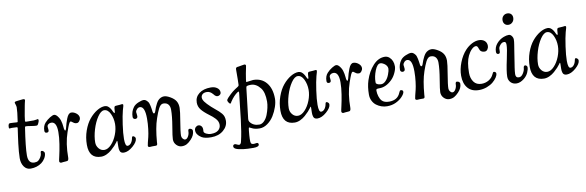

<svg xmlns="http://www.w3.org/2000/svg" viewBox="-53 -1084 5253 1720"><g transform="rotate(-10 2573.5 -224.0)"><path d="M131.8 -114.3Q131.8 -39.6 188 -39.6Q209.5 -39.6 222.7 -48.8Q236.3 -59.1 247.1 -77.9Q257.8 -96.7 257.8 -110.8Q257.8 -130.9 267.1 -130.9Q278.3 -130.9 286.1 -122.6Q293.9 -114.3 293.9 -107.4Q293.9 -84 279.8 -60.5Q265.6 -37.1 246.1 -22.9Q203.1 8.3 145.5 8.3Q108.4 8.3 86.2 -22.5Q64 -53.2 64 -100.1Q64 -124.5 66.9 -160.6Q69.8 -196.8 74.2 -231.7Q78.6 -266.6 83 -297.6Q87.4 -328.6 90.3 -348.9Q93.3 -369.1 93.3 -370.1Q93.3 -377.9 87.9 -378.4Q66.9 -380.4 42.5 -380.4Q34.2 -380.4 28.3 -379.4Q22.5 -378.4 21.5 -378.4Q15.1 -378.4 15.1 -390.6Q15.1 -407.7 21.5 -419.9Q24.4 -424.8 36.6 -424.8Q44.9 -424.8 59.6 -423.8Q74.2 -422.9 85.7 -422.1Q97.2 -421.4 98.1 -421.4Q102.1 -421.4 103.5 -429.2Q103.5 -430.2 103.5 -430.7Q116.7 -518.1 116.7 -554.2Q116.7 -565.9 111.6 -579.8Q106.4 -593.8 106.4 -596.7Q106.4 -602.5 111.1 -605.5Q115.7 -608.4 131.3 -609.9Q137.7 -610.4 157 -613Q176.3 -615.7 184.6 -615.7Q201.2 -615.7 201.2 -605Q201.2 -604 199.5 -597.2Q197.8 -590.3 194.8 -578.1Q191.9 -565.9 189.9 -554.2Q168.5 -440.9 168.5 -423.3Q168.5 -415.5 170.4 -414.3Q172.4 -413.1 181.2 -412.6Q226.6 -411.1 247.6 -412.1Q264.6 -413.1 272.5 -415.3Q280.3 -417.5 281.7 -417.5Q290 -417.5 290 -406.7Q290 -399.9 286.6 -391.1Q284.2 -382.8 279.8 -375.5Q275.4 -366.7 271.7 -364.3Q268.1 -361.8 259.3 -361.8Q245.6 -361.8 212.9 -367.2Q180.2 -372.6 168.5 -372.6Q162.6 -372.6 161.1 -371.1Q159.7 -369.6 158.7 -363.8Q131.8 -188.5 131.8 -114.3Z M588.9 -423.3Q612.3 -423.3 635 -405.3Q657.7 -387.2 657.7 -362.8Q657.7 -349.6 646.7 -335.4Q635.7 -321.3 623 -321.3Q608.9 -321.3 598.9 -327.1Q588.9 -333 582 -339.1Q575.2 -345.2 569.8 -345.2Q561.5 -345.2 552.5 -325.2Q543.5 -305.2 526.4 -255.9Q492.7 -159.2 492.7 -29.3Q492.7 -16.1 487.5 -8.1Q482.4 0 466.3 -0.5Q456.1 -1 441.9 1.2Q427.7 3.4 424.8 3.4Q417 3.9 412.1 -0.7Q407.2 -5.4 407.2 -12.2Q407.2 -19.5 417 -61.3Q426.8 -103 436.3 -162.6Q445.8 -222.2 445.8 -272Q445.8 -365.2 396.5 -365.2Q381.3 -365.2 370.4 -356.4Q359.4 -347.7 359.4 -335Q359.4 -328.1 360.8 -319.1Q362.3 -310.1 362.3 -304.2Q362.3 -283.7 342.8 -283.7Q323.7 -283.7 323.7 -303.7Q323.7 -348.1 348.6 -375.5Q369.1 -397.9 395 -413.8Q420.9 -429.7 434.1 -429.7Q453.1 -429.7 474.1 -396.5Q481.9 -384.8 487.3 -367.7Q492.7 -350.6 494.4 -338.6Q496.1 -326.7 498 -310.1Q500 -293.5 500 -292Q502.9 -273.9 510.3 -273.9Q513.2 -273.9 519 -291Q526.4 -320.3 531.2 -337.2Q536.1 -354 545.2 -377.2Q554.2 -400.4 564.9 -411.9Q575.7 -423.3 588.9 -423.3Z M1119.1 -94.2Q1119.1 -63.5 1075.7 -25.6Q1032.2 12.2 992.7 12.2Q978.5 12.2 969.5 6.6Q960.4 1 957 -9.5Q953.6 -20 952.6 -27.6Q951.7 -35.2 951.7 -46.9Q951.7 -55.2 952.1 -72Q952.6 -88.9 952.6 -92.8Q952.6 -102.5 949.2 -102.5Q948.2 -102.5 947.3 -101.1Q946.3 -99.6 944.6 -96.7Q942.9 -93.8 941.4 -91.8Q931.2 -77.6 917.5 -62.7Q903.8 -47.9 882.8 -29.3Q861.8 -10.7 836.4 1Q811 12.7 786.6 12.7Q677.2 12.7 677.2 -113.8Q677.2 -181.2 698.7 -241.7Q720.2 -302.2 752.9 -341.8Q785.6 -381.3 823.7 -404.5Q861.8 -427.7 896.5 -427.7Q903.3 -427.7 909.9 -425.3Q916.5 -422.9 921.4 -419.9Q926.3 -417 931.6 -411.1Q937 -405.3 940.2 -401.4Q943.4 -397.5 947.8 -389.9Q952.1 -382.3 953.4 -379.6Q954.6 -377 958 -369.1L961.9 -361.8Q965.3 -355.5 966.8 -353.8Q968.3 -352.1 970.7 -352.1Q976.6 -352.1 976.6 -382.3Q977.1 -398.9 980.5 -406.2Q983.9 -413.6 992.7 -413.6Q1010.7 -413.6 1029.8 -416Q1048.8 -418.5 1050.3 -418.5Q1060.5 -418.5 1060.5 -410.2Q1060.5 -405.3 1059.3 -399.9Q1058.1 -394.5 1054.7 -383.8Q1051.3 -373 1048.8 -363.3Q1036.6 -317.4 1025.1 -237.5Q1013.7 -157.7 1013.7 -107.9Q1013.7 -42 1035.6 -42Q1053.7 -42 1067.6 -59.6Q1081.5 -77.1 1086.4 -106Q1088.4 -118.2 1097.2 -118.2Q1104 -118.2 1112.8 -109.4Q1119.1 -103 1119.1 -94.2ZM882.3 -392.6Q853.5 -392.6 823 -347.4Q792.5 -302.2 773.4 -238.8Q754.4 -175.3 754.4 -121.6Q754.4 -90.3 774.7 -66.2Q794.9 -42 825.2 -42Q856.9 -42 888.4 -75.2Q919.9 -108.4 939.2 -158.2Q958.5 -208 958.5 -254.9Q958.5 -306.2 937.7 -349.4Q917 -392.6 882.3 -392.6Z M1432.6 -421.9Q1455.6 -421.9 1489.5 -402.1Q1523.4 -382.3 1538.1 -357.9Q1553.2 -333 1553.2 -296.4Q1553.2 -265.6 1537.6 -173.8Q1522 -82 1522 -48.3Q1522 -32.7 1532 -20.5Q1542 -8.3 1553.7 -8.3Q1569.3 -8.3 1581.5 -29.5Q1593.8 -50.8 1593.8 -73.2Q1593.8 -96.2 1607.4 -96.2Q1611.8 -96.2 1617.7 -94.2Q1625 -91.8 1629.9 -86.2Q1634.8 -80.6 1634.8 -73.2Q1634.8 -33.7 1600.6 2.4Q1579.6 24.9 1560.1 35.6Q1540.5 46.4 1514.6 46.4Q1487.3 46.4 1465.8 24.7Q1444.3 2.9 1444.3 -28.3Q1444.3 -52.2 1459.7 -142.8Q1475.1 -233.4 1475.1 -293.5Q1475.1 -323.7 1460.2 -341.8Q1445.3 -359.9 1415 -359.9Q1402.3 -359.9 1391.4 -350.3Q1380.4 -340.8 1370.8 -321.5Q1361.3 -302.2 1355 -285.9Q1348.6 -269.5 1339.4 -243.2Q1337.9 -238.3 1336.9 -235.8Q1310.5 -160.2 1299.8 -29.3Q1299.8 -27.3 1299.6 -22.5Q1299.3 -17.6 1299.1 -15.1Q1298.8 -12.7 1298.1 -9Q1297.4 -5.4 1295.9 -3.7Q1294.4 -2 1291.7 -0.5Q1289.1 1 1285.6 1H1254.4Q1249 1 1241.2 1.7Q1233.4 2.4 1231.9 2.4Q1213.4 2.4 1213.4 -10.7Q1213.4 -17.6 1219 -39.3Q1224.6 -61 1231.2 -87.6Q1237.8 -114.3 1243.4 -159.4Q1249 -204.6 1249 -252Q1249 -364.3 1202.1 -364.3Q1187.5 -364.3 1175.3 -351.3Q1163.1 -338.4 1163.1 -325.2Q1163.1 -319.3 1165 -310.3Q1167 -301.3 1167 -289.1Q1167 -278.3 1161.1 -272.7Q1155.3 -267.1 1146.5 -267.1Q1136.7 -267.1 1130.4 -272.9Q1124 -278.8 1124 -288.6Q1124 -338.4 1152.3 -375.5Q1167.5 -395.5 1198 -408.4Q1228.5 -421.4 1247.6 -421.4Q1267.1 -421.4 1285.6 -396.5Q1290 -391.1 1293.5 -381.3Q1296.9 -371.6 1299.6 -358.9Q1302.2 -346.2 1303.7 -337.2Q1305.2 -328.1 1306.9 -315.4Q1308.6 -302.7 1308.6 -301.8Q1311 -287.1 1318.8 -287.1Q1327.1 -287.1 1331.5 -300.8Q1338.9 -323.2 1344.7 -337.9Q1350.6 -352.5 1359.9 -370.1Q1369.1 -387.7 1378.7 -397.7Q1388.2 -407.7 1402.1 -414.8Q1416 -421.9 1432.6 -421.9Z M1727.5 -68.8Q1727.5 -66.4 1727.1 -61Q1726.6 -55.7 1726.6 -51.3Q1726.6 -38.6 1747.1 -28.1Q1767.6 -17.6 1790 -17.6Q1835.9 -17.6 1857.9 -37.1Q1879.9 -56.6 1879.9 -85.9Q1879.9 -101.6 1873.5 -116Q1867.2 -130.4 1854.5 -143.8Q1841.8 -157.2 1831.3 -166Q1820.8 -174.8 1803.7 -187.5Q1755.4 -223.6 1733.9 -251.7Q1712.4 -279.8 1712.4 -315.4Q1712.4 -365.7 1752 -396.7Q1791.5 -427.7 1858.4 -427.7Q1893.6 -427.7 1916 -411.4Q1938.5 -395 1938.5 -370.1Q1938.5 -356.4 1928.5 -348.4Q1918.5 -340.3 1907.7 -340.3Q1899.4 -340.3 1893.1 -343.8Q1886.7 -347.2 1883.1 -350.8Q1879.4 -354.5 1870.6 -365.2Q1846.7 -393.6 1817.4 -393.6Q1791 -393.6 1777.6 -381.6Q1764.2 -369.6 1764.2 -351.6Q1764.2 -334.5 1779.5 -313Q1794.9 -291.5 1832 -257.3Q1844.7 -245.6 1865.2 -228.8Q1885.7 -211.9 1896.5 -202.1Q1907.2 -192.4 1919.2 -178.2Q1931.2 -164.1 1936.3 -147.9Q1941.4 -131.8 1941.4 -111.8Q1941.4 -61 1898.2 -24.2Q1855 12.7 1786.6 12.7Q1728.5 12.7 1700.2 -4.9Q1654.3 -33.2 1654.3 -72.3Q1654.3 -89.8 1665.8 -101.1Q1677.2 -112.3 1690.9 -112.3Q1706.1 -112.3 1716.8 -100.6Q1727.5 -88.9 1727.5 -68.8Z M2074.7 -97.2 2100.6 -327.1Q2102.5 -339.8 2100.8 -345.2Q2099.1 -350.6 2090.8 -345.7Q2052.7 -320.3 2020 -271Q2019 -269.5 2016.4 -264.4Q2013.7 -259.3 2011.7 -257.1Q2009.8 -254.9 2007.3 -254.9Q2000.5 -254.9 1992.7 -267.6Q1984.9 -279.8 1984.9 -286.6Q1984.9 -295.4 1999 -310.5Q2029.3 -342.3 2048.6 -357.4Q2067.9 -372.6 2097.2 -390.6Q2108.4 -397 2108.9 -405.3Q2110.8 -444.3 2110.8 -547.4Q2110.8 -559.6 2116.7 -563.7Q2122.6 -567.9 2138.7 -568.8Q2147.5 -569.3 2164.8 -573.5Q2182.1 -577.6 2189.9 -577.6Q2204.6 -577.6 2204.6 -564.9Q2204.6 -562 2200.7 -543.9Q2196.8 -525.9 2191.2 -497.1Q2185.5 -468.3 2182.6 -443.8Q2180.7 -427.7 2180.7 -424.1Q2180.7 -420.4 2182.6 -419.9Q2234.4 -427.7 2244.6 -427.7Q2320.8 -427.7 2364.7 -374.5Q2408.7 -321.3 2408.7 -229Q2408.7 -196.3 2395 -155.5Q2381.3 -114.7 2358.4 -77.6Q2335.4 -40.5 2300.5 -15.4Q2265.6 9.8 2228.5 9.8Q2183.1 9.8 2155.8 -5.9Q2139.2 -15.1 2136.2 -15.1Q2131.3 -15.1 2128.9 11.7Q2119.1 106.9 2126.5 125Q2131.3 137.2 2153.3 137.2Q2157.2 137.2 2166 135.5Q2174.8 133.8 2178.7 133.8Q2194.3 133.8 2194.3 149.4Q2194.3 171.9 2142.6 171.9Q2085.9 171.9 2052.7 167.5Q2003.9 161.1 1984.9 151.9Q1965.8 142.6 1965.8 128.4Q1965.8 119.6 1970.9 115Q1976.1 110.4 1983.9 110.4Q1990.2 110.4 2002.2 116.5Q2014.2 122.6 2020.5 122.6Q2027.8 122.6 2032.5 117.7Q2037.1 112.8 2038.8 108.2Q2040.5 103.5 2042.5 94.7Q2061 19 2074.7 -97.2ZM2230.5 -24.4Q2254.9 -24.4 2275.6 -45.4Q2296.4 -66.4 2308.6 -97.4Q2320.8 -128.4 2327.6 -159.9Q2334.5 -191.4 2334.5 -215.8Q2334.5 -299.8 2303.7 -339.4Q2265.1 -388.7 2216.8 -388.7Q2196.8 -388.7 2187.3 -386Q2177.7 -383.3 2175.8 -379.6Q2173.8 -376 2172.9 -367.7L2140.6 -90.3Q2139.2 -74.7 2147 -64Q2175.8 -24.4 2230.5 -24.4Z M2879.9 -94.2Q2879.9 -63.5 2836.4 -25.6Q2793 12.2 2753.4 12.2Q2739.3 12.2 2730.2 6.6Q2721.2 1 2717.8 -9.5Q2714.4 -20 2713.4 -27.6Q2712.4 -35.2 2712.4 -46.9Q2712.4 -55.2 2712.9 -72Q2713.4 -88.9 2713.4 -92.8Q2713.4 -102.5 2710 -102.5Q2709 -102.5 2708 -101.1Q2707 -99.6 2705.3 -96.7Q2703.6 -93.8 2702.1 -91.8Q2691.9 -77.6 2678.2 -62.7Q2664.6 -47.9 2643.6 -29.3Q2622.6 -10.7 2597.2 1Q2571.8 12.7 2547.4 12.7Q2438 12.7 2438 -113.8Q2438 -181.2 2459.5 -241.7Q2481 -302.2 2513.7 -341.8Q2546.4 -381.3 2584.5 -404.5Q2622.6 -427.7 2657.2 -427.7Q2664.1 -427.7 2670.7 -425.3Q2677.2 -422.9 2682.1 -419.9Q2687 -417 2692.4 -411.1Q2697.8 -405.3 2700.9 -401.4Q2704.1 -397.5 2708.5 -389.9Q2712.9 -382.3 2714.1 -379.6Q2715.3 -377 2718.8 -369.1L2722.7 -361.8Q2726.1 -355.5 2727.5 -353.8Q2729 -352.1 2731.4 -352.1Q2737.3 -352.1 2737.3 -382.3Q2737.8 -398.9 2741.2 -406.2Q2744.6 -413.6 2753.4 -413.6Q2771.5 -413.6 2790.5 -416Q2809.6 -418.5 2811 -418.5Q2821.3 -418.5 2821.3 -410.2Q2821.3 -405.3 2820.1 -399.9Q2818.8 -394.5 2815.4 -383.8Q2812 -373 2809.6 -363.3Q2797.4 -317.4 2785.9 -237.5Q2774.4 -157.7 2774.4 -107.9Q2774.4 -42 2796.4 -42Q2814.5 -42 2828.4 -59.6Q2842.3 -77.1 2847.2 -106Q2849.1 -118.2 2857.9 -118.2Q2864.7 -118.2 2873.5 -109.4Q2879.9 -103 2879.9 -94.2ZM2643.1 -392.6Q2614.3 -392.6 2583.7 -347.4Q2553.2 -302.2 2534.2 -238.8Q2515.1 -175.3 2515.1 -121.6Q2515.1 -90.3 2535.4 -66.2Q2555.7 -42 2585.9 -42Q2617.7 -42 2649.2 -75.2Q2680.7 -108.4 2700 -158.2Q2719.2 -208 2719.2 -254.9Q2719.2 -306.2 2698.5 -349.4Q2677.7 -392.6 2643.1 -392.6Z M3155.3 -423.3Q3178.7 -423.3 3201.4 -405.3Q3224.1 -387.2 3224.1 -362.8Q3224.1 -349.6 3213.1 -335.4Q3202.1 -321.3 3189.5 -321.3Q3175.3 -321.3 3165.3 -327.1Q3155.3 -333 3148.4 -339.1Q3141.6 -345.2 3136.2 -345.2Q3127.9 -345.2 3118.9 -325.2Q3109.9 -305.2 3092.8 -255.9Q3059.1 -159.2 3059.1 -29.3Q3059.1 -16.1 3054 -8.1Q3048.8 0 3032.7 -0.5Q3022.5 -1 3008.3 1.2Q2994.1 3.4 2991.2 3.4Q2983.4 3.9 2978.5 -0.7Q2973.6 -5.4 2973.6 -12.2Q2973.6 -19.5 2983.4 -61.3Q2993.2 -103 3002.7 -162.6Q3012.2 -222.2 3012.2 -272Q3012.2 -365.2 2962.9 -365.2Q2947.8 -365.2 2936.8 -356.4Q2925.8 -347.7 2925.8 -335Q2925.8 -328.1 2927.2 -319.1Q2928.7 -310.1 2928.7 -304.2Q2928.7 -283.7 2909.2 -283.7Q2890.1 -283.7 2890.1 -303.7Q2890.1 -348.1 2915 -375.5Q2935.5 -397.9 2961.4 -413.8Q2987.3 -429.7 3000.5 -429.7Q3019.5 -429.7 3040.5 -396.5Q3048.3 -384.8 3053.7 -367.7Q3059.1 -350.6 3060.8 -338.6Q3062.5 -326.7 3064.5 -310.1Q3066.4 -293.5 3066.4 -292Q3069.3 -273.9 3076.7 -273.9Q3079.6 -273.9 3085.4 -291Q3092.8 -320.3 3097.7 -337.2Q3102.5 -354 3111.6 -377.2Q3120.6 -400.4 3131.3 -411.9Q3142.1 -423.3 3155.3 -423.3Z M3440.9 -427.7Q3464.4 -427.7 3482.9 -412.1Q3517.1 -381.8 3517.1 -328.1Q3517.1 -303.7 3501.2 -269.3Q3485.4 -234.9 3461.9 -211.9Q3407.2 -158.2 3347.7 -158.2Q3327.6 -158.2 3321.8 -155.5Q3315.9 -152.8 3315.9 -141.6Q3315.9 -115.7 3324 -89.6Q3332 -63.5 3346.7 -47.4Q3367.7 -24.9 3412.1 -24.9Q3489.3 -24.9 3514.2 -87.4Q3519 -99.1 3522.5 -103.5Q3525.9 -107.9 3530.8 -107.9Q3538.1 -107.9 3543.9 -105Q3551.8 -101.1 3551.8 -90.8Q3551.8 -73.7 3526.4 -45.9Q3502.9 -21 3467.3 -4.2Q3431.6 12.7 3386.7 12.7Q3360.8 12.7 3335.9 4.2Q3311 -4.4 3290.3 -20Q3269.5 -35.6 3256.6 -61.3Q3243.7 -86.9 3243.7 -118.2Q3243.7 -189.5 3261.7 -245.6Q3286.6 -323.2 3334.5 -375.5Q3382.3 -427.7 3440.9 -427.7ZM3329.6 -201.2Q3344.7 -190.9 3369.6 -190.9Q3390.6 -190.9 3410.9 -211.9Q3431.2 -232.9 3443.4 -266.1Q3456.1 -299.8 3456.1 -316.4Q3456.1 -345.2 3425.8 -365.2Q3408.7 -377 3391.6 -377Q3364.7 -377 3342.8 -323.2Q3321.3 -269 3321.3 -219.2Q3321.3 -210 3322.5 -207.5Q3323.7 -205.1 3329.6 -201.2Z M3864.7 -421.9Q3887.7 -421.9 3921.6 -402.1Q3955.6 -382.3 3970.2 -357.9Q3985.4 -333 3985.4 -296.4Q3985.4 -265.6 3969.7 -173.8Q3954.1 -82 3954.1 -48.3Q3954.1 -32.7 3964.1 -20.5Q3974.1 -8.3 3985.8 -8.3Q4001.5 -8.3 4013.7 -29.5Q4025.9 -50.8 4025.9 -73.2Q4025.9 -96.2 4039.6 -96.2Q4043.9 -96.2 4049.8 -94.2Q4057.1 -91.8 4062 -86.2Q4066.9 -80.6 4066.9 -73.2Q4066.9 -33.7 4032.7 2.4Q4011.7 24.9 3992.2 35.6Q3972.7 46.4 3946.8 46.4Q3919.4 46.4 3897.9 24.7Q3876.5 2.9 3876.5 -28.3Q3876.5 -52.2 3891.8 -142.8Q3907.2 -233.4 3907.2 -293.5Q3907.2 -323.7 3892.3 -341.8Q3877.4 -359.9 3847.2 -359.9Q3834.5 -359.9 3823.5 -350.3Q3812.5 -340.8 3803 -321.5Q3793.5 -302.2 3787.1 -285.9Q3780.8 -269.5 3771.5 -243.2Q3770 -238.3 3769 -235.8Q3742.7 -160.2 3731.9 -29.3Q3731.9 -27.3 3731.7 -22.5Q3731.4 -17.6 3731.2 -15.1Q3731 -12.7 3730.2 -9Q3729.5 -5.4 3728 -3.7Q3726.6 -2 3723.9 -0.5Q3721.2 1 3717.8 1H3686.5Q3681.2 1 3673.3 1.7Q3665.5 2.4 3664.1 2.4Q3645.5 2.4 3645.5 -10.7Q3645.5 -17.6 3651.1 -39.3Q3656.7 -61 3663.3 -87.6Q3669.9 -114.3 3675.5 -159.4Q3681.2 -204.6 3681.2 -252Q3681.2 -364.3 3634.3 -364.3Q3619.6 -364.3 3607.4 -351.3Q3595.2 -338.4 3595.2 -325.2Q3595.2 -319.3 3597.2 -310.3Q3599.1 -301.3 3599.1 -289.1Q3599.1 -278.3 3593.3 -272.7Q3587.4 -267.1 3578.6 -267.1Q3568.8 -267.1 3562.5 -272.9Q3556.2 -278.8 3556.2 -288.6Q3556.2 -338.4 3584.5 -375.5Q3599.6 -395.5 3630.1 -408.4Q3660.6 -421.4 3679.7 -421.4Q3699.2 -421.4 3717.8 -396.5Q3722.2 -391.1 3725.6 -381.3Q3729 -371.6 3731.7 -358.9Q3734.4 -346.2 3735.8 -337.2Q3737.3 -328.1 3739 -315.4Q3740.7 -302.7 3740.7 -301.8Q3743.2 -287.1 3751 -287.1Q3759.3 -287.1 3763.7 -300.8Q3771 -323.2 3776.9 -337.9Q3782.7 -352.5 3792 -370.1Q3801.3 -387.7 3810.8 -397.7Q3820.3 -407.7 3834.2 -414.8Q3848.1 -421.9 3864.7 -421.9Z M4297.9 -427.7Q4328.6 -427.7 4348.9 -410.9Q4369.1 -394 4369.1 -363.3Q4369.1 -347.7 4359.1 -332.8Q4349.1 -317.9 4332.5 -317.9Q4294.9 -317.9 4285.2 -351.6Q4280.8 -365.7 4275.9 -372.8Q4271 -379.9 4261.7 -379.9Q4243.7 -379.9 4223.4 -359.9Q4203.1 -339.8 4187.5 -307.6Q4160.6 -252 4160.6 -153.8Q4160.6 -105 4184.6 -71.8Q4208.5 -38.6 4255.9 -38.6Q4291.5 -38.6 4321.3 -56.4Q4351.1 -74.2 4364.7 -104.5Q4369.6 -116.2 4373 -120.6Q4376.5 -125 4381.3 -125Q4388.7 -125 4394.8 -119.6Q4400.9 -114.3 4400.9 -106.9Q4400.9 -91.3 4387.7 -71Q4374.5 -50.8 4352.1 -32Q4329.6 -13.2 4295.2 -0.2Q4260.7 12.7 4223.6 12.7Q4156.7 12.7 4121.6 -28.8Q4086.4 -70.3 4086.4 -141.1Q4086.4 -199.2 4110.4 -260.7Q4134.3 -322.3 4173.3 -364.3Q4200.2 -393.1 4233.4 -410.4Q4266.6 -427.7 4297.9 -427.7Z M4538.1 -564.9Q4538.1 -589.4 4553 -604.5Q4567.9 -619.6 4589.8 -619.6Q4611.3 -619.6 4624 -606.9Q4636.7 -594.2 4636.7 -573.2Q4636.7 -548.8 4621.3 -533Q4606 -517.1 4584.5 -517.1Q4563.5 -517.1 4550.8 -530.5Q4538.1 -543.9 4538.1 -564.9ZM4515.6 -217.3Q4535.6 -308.6 4535.6 -344.2Q4535.6 -359.9 4531.2 -366.2Q4526.9 -372.6 4517.1 -372.6Q4502 -372.6 4490.7 -362.8Q4480.5 -353.5 4473.1 -341.8Q4465.8 -330.1 4465.8 -321.3Q4465.8 -290 4463.9 -285.2Q4460 -275.9 4450.2 -275.9Q4430.7 -275.9 4430.7 -298.3Q4430.7 -340.8 4458.3 -372.6Q4485.8 -404.3 4524.4 -418.5Q4549.3 -427.7 4569.3 -427.7Q4584.5 -427.7 4596.2 -412.4Q4607.9 -397 4607.9 -378.9Q4607.9 -369.1 4606.7 -357.9Q4605.5 -346.7 4603.5 -334.7Q4601.6 -322.8 4595.9 -287.4Q4590.3 -252 4584.5 -214.4Q4582.5 -200.2 4578.4 -174.6Q4574.2 -148.9 4571.8 -133.1Q4569.3 -117.2 4567.4 -99.4Q4565.4 -81.5 4565.4 -71.3Q4565.4 -54.2 4572.5 -45.9Q4579.6 -37.6 4595.7 -37.6Q4616.7 -37.6 4633.1 -63Q4649.4 -88.4 4650.9 -108.9Q4652.3 -133.3 4666 -133.3Q4673.3 -133.3 4679.7 -127.4Q4686 -121.6 4686 -112.8Q4686 -93.8 4673.6 -65.4Q4661.1 -37.1 4633.8 -15.1Q4599.1 12.7 4565.4 12.7Q4532.7 12.7 4512.2 -8.3Q4491.7 -29.3 4491.7 -60.5Q4491.7 -108.9 4515.6 -217.3Z M5147.5 -94.2Q5147.5 -63.5 5104 -25.6Q5060.5 12.2 5021 12.2Q5006.8 12.2 4997.8 6.6Q4988.8 1 4985.4 -9.5Q4981.9 -20 4981 -27.6Q4980 -35.2 4980 -46.9Q4980 -55.2 4980.5 -72Q4981 -88.9 4981 -92.8Q4981 -102.5 4977.5 -102.5Q4976.6 -102.5 4975.6 -101.1Q4974.6 -99.6 4972.9 -96.7Q4971.2 -93.8 4969.7 -91.8Q4959.5 -77.6 4945.8 -62.7Q4932.1 -47.9 4911.1 -29.3Q4890.1 -10.7 4864.7 1Q4839.4 12.7 4814.9 12.7Q4705.6 12.7 4705.6 -113.8Q4705.6 -181.2 4727.1 -241.7Q4748.5 -302.2 4781.2 -341.8Q4814 -381.3 4852.1 -404.5Q4890.1 -427.7 4924.8 -427.7Q4931.6 -427.7 4938.2 -425.3Q4944.8 -422.9 4949.7 -419.9Q4954.6 -417 4960 -411.1Q4965.3 -405.3 4968.5 -401.4Q4971.7 -397.5 4976.1 -389.9Q4980.5 -382.3 4981.7 -379.6Q4982.9 -377 4986.3 -369.1L4990.2 -361.8Q4993.7 -355.5 4995.1 -353.8Q4996.6 -352.1 4999 -352.1Q5004.9 -352.1 5004.9 -382.3Q5005.4 -398.9 5008.8 -406.2Q5012.2 -413.6 5021 -413.6Q5039.1 -413.6 5058.1 -416Q5077.1 -418.5 5078.6 -418.5Q5088.9 -418.5 5088.9 -410.2Q5088.9 -405.3 5087.6 -399.9Q5086.4 -394.5 5083 -383.8Q5079.6 -373 5077.1 -363.3Q5064.9 -317.4 5053.5 -237.5Q5042 -157.7 5042 -107.9Q5042 -42 5064 -42Q5082 -42 5095.9 -59.6Q5109.9 -77.1 5114.7 -106Q5116.7 -118.2 5125.5 -118.2Q5132.3 -118.2 5141.1 -109.4Q5147.5 -103 5147.5 -94.2ZM4910.6 -392.6Q4881.8 -392.6 4851.3 -347.4Q4820.8 -302.2 4801.8 -238.8Q4782.7 -175.3 4782.7 -121.6Q4782.7 -90.3 4803 -66.2Q4823.2 -42 4853.5 -42Q4885.3 -42 4916.7 -75.2Q4948.2 -108.4 4967.5 -158.2Q4986.8 -208 4986.8 -254.9Q4986.8 -306.2 4966.1 -349.4Q4945.3 -392.6 4910.6 -392.6Z"/></g></svg>

Font: Cooper*
Style: Italic
Weight: 400
Italic angle: -7°
Designer: Owen Earl
Foundry: indestructible type*
Version: Version 0.001